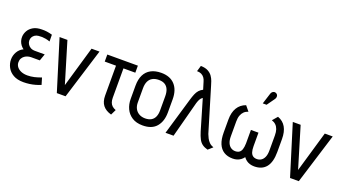

<svg xmlns="http://www.w3.org/2000/svg" viewBox="-55 -1242 3227 1794"><g transform="rotate(20 1559.0 -345.0)"><path d="M303 -430 302 -497Q274 -505 248.5 -508.5Q223 -512 199 -511Q147 -511 114 -492Q81 -473 64.5 -444Q48 -415 47 -384Q46 -363 52.5 -342.5Q59 -322 71.5 -305.5Q84 -289 100 -278Q63 -261 42.5 -225.5Q22 -190 22 -149Q22 -109 41.5 -72Q61 -35 101 -12Q141 11 203 11Q232 11 262 7Q292 3 320 -5Q348 -13 372 -23L352 -90Q336 -84 319 -78.5Q302 -73 284.5 -69Q267 -65 249.5 -63Q232 -61 216 -61Q181 -61 154 -72Q127 -83 111.5 -103Q96 -123 96 -149Q96 -172 105.5 -188Q115 -204 129.5 -214Q144 -224 160.5 -228.5Q177 -233 192 -233H278L302 -301H205Q178 -301 159.5 -312Q141 -323 131.5 -340Q122 -357 122 -375Q122 -393 130 -407.5Q138 -422 153 -432Q168 -442 189 -444Q207 -446 224 -445.5Q241 -445 260.5 -441.5Q280 -438 303 -430Z M377 -501 532 0H619L774 -501H695L577 -96L455 -501Z M1038 -138V-430H1156V-500H852V-430H964V-133Q964 -103 971 -79Q978 -55 992 -37Q1006 -19 1027 -6Q1048 7 1077 15L1103 -39Q1081 -47 1066.5 -60Q1052 -73 1045 -92.5Q1038 -112 1038 -138Z M1569 -185V-316Q1569 -408 1521.5 -460Q1474 -512 1386 -512Q1326 -512 1284 -489.5Q1242 -467 1220.5 -423.5Q1199 -380 1199 -316V-185Q1199 -132 1219.5 -88Q1240 -44 1282 -17Q1324 10 1387 10Q1479 10 1524 -43.5Q1569 -97 1569 -185ZM1494 -318V-176Q1494 -141 1482.5 -114.5Q1471 -88 1447 -74Q1423 -60 1387 -60Q1352 -60 1326 -75Q1300 -90 1286.5 -116Q1273 -142 1273 -176V-318Q1273 -359 1286 -386.5Q1299 -414 1324.5 -428Q1350 -442 1387 -442Q1424 -442 1447.5 -427.5Q1471 -413 1482.5 -385.5Q1494 -358 1494 -318Z M1993 -125 1863 -557Q1858 -575 1849.5 -599.5Q1841 -624 1825.5 -646Q1810 -668 1782.5 -683Q1755 -698 1710 -699L1693 -641Q1718 -641 1736 -632.5Q1754 -624 1766 -608Q1778 -592 1784 -569L1806 -497Q1783 -486 1767.5 -468.5Q1752 -451 1741.5 -425.5Q1731 -400 1721 -366L1613 1H1693L1788 -358Q1795 -380 1801.5 -392.5Q1808 -405 1815 -412.5Q1822 -420 1829 -424L1918 -122Q1931 -80 1945 -53Q1959 -26 1980.5 -10Q2002 6 2036 15L2080 -24Q2054 -33 2037 -50Q2020 -67 2010 -87Q2000 -107 1993 -125Z M2550 -499 2507 -449Q2532 -441 2548.5 -425Q2565 -409 2573.5 -384.5Q2582 -360 2582 -325V-177Q2582 -136 2571 -110.5Q2560 -85 2541 -72.5Q2522 -60 2498 -60Q2475 -60 2459.5 -70.5Q2444 -81 2436.5 -103.5Q2429 -126 2429 -163V-297H2354V-163Q2353 -126 2345.5 -103.5Q2338 -81 2322.5 -70.5Q2307 -60 2283 -60Q2260 -60 2240.5 -72.5Q2221 -85 2209.5 -110.5Q2198 -136 2198 -177V-325Q2198 -360 2207 -384.5Q2216 -409 2232.5 -425Q2249 -441 2274 -449L2233 -499Q2179 -480 2151 -433.5Q2123 -387 2123 -316V-187Q2123 -120 2141.5 -76Q2160 -32 2196 -9.5Q2232 13 2284 13Q2307 13 2326.5 7Q2346 1 2362.5 -11Q2379 -23 2391 -40Q2403 -23 2419 -11Q2435 1 2455.5 7Q2476 13 2498 13Q2576 13 2616 -37Q2656 -87 2656 -187V-316Q2656 -388 2629.5 -434Q2603 -480 2550 -499ZM2466 -645Q2473 -655 2474.5 -665.5Q2476 -676 2472.5 -685Q2469 -694 2459 -700Q2448 -706 2438 -704.5Q2428 -703 2420 -696Q2412 -689 2408 -678L2373 -568H2411Z M2696 -501 2851 0H2938L3093 -501H3014L2896 -96L2774 -501Z"/></g></svg>

Font: Advent Pro Medium
Style: Regular
Weight: 500
Designer: VivaRado, Andreas Kalpakidis
Foundry: VivaRado, Andreas Kalpakidis
Version: Version 3.000